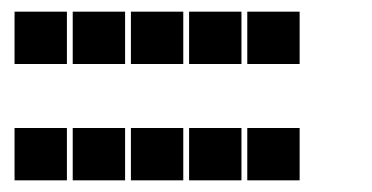

<svg xmlns="http://www.w3.org/2000/svg" viewBox="-20 -515 640 330"><path d="M6 -495Q5 -495 5 -495Q5 -495 5 -494V-406Q5 -405 5 -405Q5 -405 6 -405H94Q95 -405 95 -405Q95 -405 95 -406V-494Q95 -495 95 -495Q95 -495 94 -495ZM106 -495Q105 -495 105 -495Q105 -495 105 -494V-406Q105 -405 105 -405Q105 -405 106 -405H194Q195 -405 195 -405Q195 -405 195 -406V-494Q195 -495 195 -495Q195 -495 194 -495ZM206 -495Q205 -495 205 -495Q205 -495 205 -494V-406Q205 -405 205 -405Q205 -405 206 -405H294Q295 -405 295 -405Q295 -405 295 -406V-494Q295 -495 295 -495Q295 -495 294 -495ZM306 -495Q305 -495 305 -495Q305 -495 305 -494V-406Q305 -405 305 -405Q305 -405 306 -405H394Q395 -405 395 -405Q395 -405 395 -406V-494Q395 -495 395 -495Q395 -495 394 -495ZM406 -495Q405 -495 405 -495Q405 -495 405 -494V-406Q405 -405 405 -405Q405 -405 406 -405H494Q495 -405 495 -405Q495 -405 495 -406V-494Q495 -495 495 -495Q495 -495 494 -495ZM6 -295Q5 -295 5 -295Q5 -295 5 -294V-206Q5 -205 5 -205Q5 -205 6 -205H94Q95 -205 95 -205Q95 -205 95 -206V-294Q95 -295 95 -295Q95 -295 94 -295ZM106 -295Q105 -295 105 -295Q105 -295 105 -294V-206Q105 -205 105 -205Q105 -205 106 -205H194Q195 -205 195 -205Q195 -205 195 -206V-294Q195 -295 195 -295Q195 -295 194 -295ZM206 -295Q205 -295 205 -295Q205 -295 205 -294V-206Q205 -205 205 -205Q205 -205 206 -205H294Q295 -205 295 -205Q295 -205 295 -206V-294Q295 -295 295 -295Q295 -295 294 -295ZM306 -295Q305 -295 305 -295Q305 -295 305 -294V-206Q305 -205 305 -205Q305 -205 306 -205H394Q395 -205 395 -205Q395 -205 395 -206V-294Q395 -295 395 -295Q395 -295 394 -295ZM406 -295Q405 -295 405 -295Q405 -295 405 -294V-206Q405 -205 405 -205Q405 -205 406 -205H494Q495 -205 495 -205Q495 -205 495 -206V-294Q495 -295 495 -295Q495 -295 494 -295Z"/></svg>

Font: Doto Black
Style: Regular
Weight: 900
Version: Version 1.000